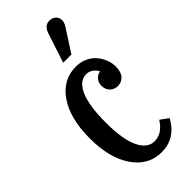

<svg xmlns="http://www.w3.org/2000/svg" viewBox="-241 -769 829 829"><g transform="rotate(-45 173.5 -354.5)"><path d="M292 -660.2 225.1 -556.2H174.8L219.2 -690.9Q231 -727.1 261.2 -727.1Q278.8 -727.1 290.3 -716.6Q301.8 -706.1 301.8 -689Q301.8 -676.3 292 -660.2ZM293.9 -88.9 331.1 -62Q286.6 18.1 203.1 18.1Q122.6 18.1 73.7 -53Q24.9 -124 24.9 -244.1Q24.9 -364.7 73.2 -435.3Q121.6 -505.9 201.2 -505.9Q226.1 -505.9 246.8 -497.8Q267.6 -489.7 281.7 -477.1Q295.9 -464.4 305.7 -448Q315.4 -431.6 319.8 -415.8Q324.2 -399.9 324.2 -384.8Q324.2 -351.6 309.3 -334.7Q294.4 -317.9 272 -317.9Q249 -317.9 235.1 -332.3Q221.2 -346.7 221.2 -369.1Q221.2 -388.2 232.2 -401.1Q243.2 -414.1 261.2 -418Q241.7 -451.2 210 -451.2Q168.5 -451.2 145.3 -398.4Q122.1 -345.7 122.1 -244.1Q122.1 -139.6 147.2 -88.4Q172.4 -37.1 213.9 -37.1Q261.7 -37.1 293.9 -88.9Z"/></g></svg>

Font: Margherita Semibold
Style: Regular
Weight: 600
Designer: James Puckett
Foundry: Dunwich Type Founders
Version: Version 1.008;hotconv 1.0.109;makeotfexe 2.5.65596